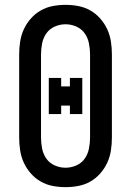

<svg xmlns="http://www.w3.org/2000/svg" viewBox="-20 -763 540 791"><path d="M250 8Q223 8 197 3Q171 -2 148 -15Q125 -28 107 -48.5Q89 -69 78 -93Q67 -117 63 -143.5Q59 -170 59 -196V-539Q59 -565 63 -591.5Q67 -618 78 -642Q89 -666 107 -686.5Q125 -707 148 -720Q171 -733 197 -738Q223 -743 250 -743Q277 -743 303 -738Q329 -733 352 -720Q375 -707 393 -686.5Q411 -666 422 -642Q433 -618 437 -591.5Q441 -565 441 -539V-196Q441 -170 437 -143.5Q433 -117 422 -93Q411 -69 393 -48.5Q375 -28 352 -15Q329 -2 303 3Q277 8 250 8ZM250 -72Q273 -72 294.5 -81.5Q316 -91 329 -109.5Q342 -128 346.5 -151Q351 -174 351 -196V-539Q351 -561 346.5 -584Q342 -607 329 -625.5Q316 -644 294.5 -653.5Q273 -663 250 -663Q227 -663 205.5 -653.5Q184 -644 171 -625.5Q158 -607 153.5 -584Q149 -561 149 -539V-196Q149 -174 153.5 -151Q158 -128 171 -109.5Q184 -91 205.5 -81.5Q227 -72 250 -72ZM232 -293H181V-442H232V-407H268V-442H319V-293H268V-328H232Z"/></svg>

Font: Iosevka Curly Slab Medium
Style: Regular
Weight: 500
Monospace: yes
Designer: Belleve Invis
Foundry: Belleve Invis
Version: Version 22.1.2; ttfautohint (v1.8.4)